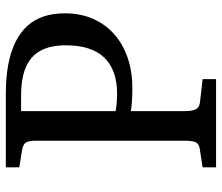

<svg xmlns="http://www.w3.org/2000/svg" viewBox="-70 -672 743 642"><g transform="rotate(-90 301.0 -351.5)"><path d="M62 0V-45L120 -54Q139 -56 145 -66.5Q151 -77 151 -105V-602Q151 -627 144.5 -636.5Q138 -646 118 -649L62 -658V-703H308Q362 -703 405 -695Q448 -687 480.5 -671Q513 -655 534.5 -631.5Q556 -608 566.5 -576.5Q577 -545 577 -505Q577 -464 565.5 -429.5Q554 -395 532.5 -367.5Q511 -340 480.5 -320.5Q450 -301 411.5 -290.5Q373 -280 329 -280Q302 -280 280 -281.5Q258 -283 250 -285V-103Q250 -77 257.5 -65.5Q265 -54 287 -53L357 -45V0ZM308 -331Q388 -331 429 -374Q470 -417 470 -502Q470 -554 452 -587Q434 -620 397 -636Q360 -652 301 -652H250V-336Q258 -334 274 -332.5Q290 -331 308 -331Z"/></g></svg>

Font: Literata 18pt
Style: Regular
Weight: 400
Designer: Latin by Veronika Burian and Jose Scaglione. Greek by Irene Vlachou. Cyrillic by Vera Evstafieva.
Foundry: TypeTogether
Version: Version 3.103;gftools[0.9.29]